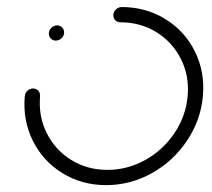

<svg xmlns="http://www.w3.org/2000/svg" viewBox="-20 -539 618 559"><path d="M122.2 -443Q122.6 -448.9 126.1 -454.1Q129.6 -459.3 135 -462.2Q140.4 -465.2 146.3 -465.2Q152.2 -465.2 157.2 -462.2Q162.2 -459.3 164.6 -454.1Q167 -448.9 166.7 -443Q166.3 -437 162.8 -431.9Q159.3 -426.7 153.7 -423.7Q148.1 -420.7 142.2 -420.7Q136.3 -420.7 131.5 -423.7Q126.7 -426.7 124.3 -431.9Q121.9 -437 122.2 -443ZM310 -496.3Q310.4 -502.2 313.9 -507.4Q317.4 -512.6 322.8 -515.6Q328.1 -518.5 334.1 -518.5Q404.4 -518.5 461.1 -483.7Q517.8 -448.9 547.4 -389.3Q577 -329.6 570.7 -259.3Q564.4 -188.9 524.4 -129.3Q484.4 -69.6 421.9 -34.8Q359.3 0 288.9 0Q218.5 0 161.9 -34.8Q105.2 -69.6 75.6 -129.3Q45.9 -188.9 52.2 -259.3Q52.6 -265.2 56.1 -270.4Q59.6 -275.6 65 -278.5Q70.4 -281.5 76.3 -281.5Q82.2 -281.5 87.2 -278.5Q92.2 -275.6 94.6 -270.4Q97 -265.2 96.7 -259.3Q91.5 -200.7 116.1 -151.5Q140.7 -102.2 187.4 -73.3Q234.1 -44.4 292.6 -44.4Q351.1 -44.4 403 -73.3Q454.8 -102.2 488 -151.5Q521.1 -200.7 526.3 -259.3Q531.5 -317.8 506.9 -367Q482.2 -416.3 435.6 -445.2Q388.9 -474.1 330.4 -474.1Q324.4 -474.1 319.4 -477Q314.4 -480 312 -485.2Q309.6 -490.4 310 -496.3Z"/></svg>

Font: 26F Galaxy Sans Oblique
Style: Regular
Weight: 400
Italic angle: -5°
Designer: C₂₉H₂₅N₃O₅
Version: Version 1.200;FEAKit 1.0